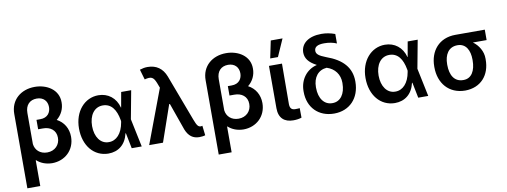

<svg xmlns="http://www.w3.org/2000/svg" viewBox="-73 -1205 4835 1832"><g transform="rotate(-10 2344.5 -289.0)"><path d="M304 -737C171 -737 67 -653 68 -515V204H193V-45L196 -46C234 -11 285 8 343 9C468 9 564 -80 564 -208C564 -289 524 -355 457 -390C505 -428 533 -486 532 -548C533 -671 421 -737 304 -737ZM193 -203V-504C193 -581 237 -624 304 -624C368 -624 406 -583 406 -524C406 -475 378 -423 302 -424H267V-333H313C383 -334 439 -295 439 -222C440 -153 390 -100 315 -100C245 -100 200 -144 193 -203Z M888 12C985 12 1057 -44 1081 -150H1085L1115 0H1212L1155 -273L1206 -546H1109L1083 -400H1081C1056 -496 982 -553 888 -553C755 -553 652 -438 652 -272C652 -104 749 11 888 12ZM779 -273C779 -377 830 -450 913 -450C995 -450 1040 -386 1058 -284L1060 -272L1058 -259C1040 -154 983 -94 911 -95C831 -94 779 -168 779 -273Z M1770 8C1790 8 1814 5 1827 0L1816 -94C1811 -92 1805 -91 1801 -91C1776 -91 1764 -106 1741 -167L1573 -614C1542 -695 1482 -737 1398 -737C1372 -737 1350 -733 1322 -724L1351 -625C1416 -642 1437 -631 1461 -572L1480 -522L1284 0H1418L1540 -352H1547L1640 -89C1667 -22 1709 8 1770 8Z M2158 -737C2025 -737 1921 -653 1922 -515V204H2047V-45L2050 -46C2088 -11 2139 8 2197 9C2322 9 2418 -80 2418 -208C2418 -289 2378 -355 2311 -390C2359 -428 2387 -486 2386 -548C2387 -671 2275 -737 2158 -737ZM2047 -203V-504C2047 -581 2091 -624 2158 -624C2222 -624 2260 -583 2260 -524C2260 -475 2232 -423 2156 -424H2121V-333H2167C2237 -334 2293 -295 2293 -222C2294 -153 2244 -100 2169 -100C2099 -100 2054 -144 2047 -203Z M2541 -546V-136C2541 -40 2594 6 2681 6C2711 6 2740 2 2761 -6L2760 -98C2751 -97 2739 -96 2718 -96C2681 -96 2666 -114 2665 -153L2667 -546ZM2565 -614H2640L2714 -782H2600Z M2885 -613C2886 -557 2918 -515 2990 -477L2991 -475C2891 -451 2824 -362 2824 -252V-245C2824 -92 2925 10 3076 10C3226 10 3326 -96 3327 -253V-260C3326 -390 3250 -478 3092 -534C3024 -560 3001 -580 3001 -610C3001 -648 3032 -667 3097 -667C3142 -667 3184 -659 3217 -644V-736C3173 -752 3130 -760 3086 -760C2962 -760 2885 -703 2885 -613ZM2947 -262V-268C2947 -363 2997 -427 3080 -433C3158 -408 3203 -346 3203 -267V-262C3203 -158 3154 -90 3076 -91C2998 -90 2947 -158 2947 -262Z M3664 12C3761 12 3833 -44 3857 -150H3861L3891 0H3988L3931 -273L3982 -546H3885L3859 -400H3857C3832 -496 3758 -553 3664 -553C3531 -553 3428 -438 3428 -272C3428 -104 3525 11 3664 12ZM3555 -273C3555 -377 3606 -450 3689 -450C3771 -450 3816 -386 3834 -284L3836 -272L3834 -259C3816 -154 3759 -94 3687 -95C3607 -94 3555 -168 3555 -273Z M4093 -266V-259C4093 -104 4187 10 4345 11C4497 10 4589 -96 4588 -248V-256C4589 -326 4549 -390 4496 -428H4629V-529H4344C4185 -529 4093 -416 4093 -266ZM4218 -259V-266C4218 -357 4258 -428 4346 -428C4428 -428 4464 -358 4464 -268V-261C4464 -162 4425 -90 4345 -91C4258 -90 4218 -161 4218 -259Z"/></g></svg>

Font: Wafeq Semi Bold
Style: Regular
Weight: 600
Designer: Rasmus Andersson & Azza Alameddine
Foundry: Google & TypeTogether
Version: Version 3.000;January 28, 2025;FontCreator 15.0.0.3014 64-bi